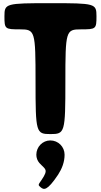

<svg xmlns="http://www.w3.org/2000/svg" viewBox="-20 -845 636 1210"><path d="M106 -660C201 -660 204 -651 204 -330C204 -9 207 0 298 0C389 0 392 -9 392 -330C392 -651 395 -660 490 -660C585 -660 588 -662 588 -743C588 -823 580 -825 298 -825C16 -825 8 -823 8 -743C8 -662 11 -660 106 -660ZM297 40C347 40 387 80 387 130C387 177 370 219 346 256C276 361 256 351 237 336C218 320 220 321 242 289C289 220 264 222 228 182C216 168 209 150 209 130C209 80 249 40 297 40Z"/></svg>

Font: Hussar Print
Style: Bold
Weight: 700
Foundry: Cannot Into Space Fonts
Version: Version 2.00